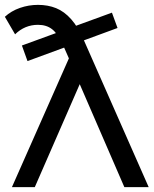

<svg xmlns="http://www.w3.org/2000/svg" viewBox="-34 -769 631 789"><path d="M122 -749Q163 -749 196.5 -735.5Q230 -722 258.5 -690Q287 -658 311 -603L577 0H477L269 -480L265 -493L224 -586Q203 -631 180 -649Q157 -667 122 -667Q68 -667 28 -628L-14 -700Q12 -724 48 -736.5Q84 -749 122 -749ZM257 -547 315 -472 109 0H15ZM79 -518 56 -582 426 -717 449 -654Z"/></svg>

Font: Montserrat Thin Medium
Style: Regular
Weight: 500
Version: Version 9.000